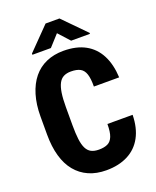

<svg xmlns="http://www.w3.org/2000/svg" viewBox="-165 -1000 900 1105"><g transform="rotate(-20 285.5 -447.0)"><path d="M388.2 -238.8H542.5Q541 -158.7 510.7 -103Q480.5 -47.4 424.8 -18.8Q369.1 9.8 293 9.8Q232.4 9.8 185.5 -11Q138.7 -31.7 106.2 -71.3Q73.7 -110.8 57.4 -168.5Q41 -226.1 41 -300.3V-410.6Q41 -484.4 58.6 -542.5Q76.2 -600.6 108.6 -640.4Q141.1 -680.2 188 -700.7Q234.9 -721.2 293 -721.2Q372.6 -721.2 426.8 -691.4Q481 -661.6 510.3 -605Q539.6 -548.3 543.5 -467.8H388.7Q389.2 -516.6 380.1 -544.2Q371.1 -571.8 350.1 -583.3Q329.1 -594.7 293 -594.7Q267.1 -594.7 248.5 -585.2Q230 -575.7 218.8 -554.2Q207.5 -532.7 202.1 -497.6Q196.8 -462.4 196.8 -411.6V-300.3Q196.8 -249.5 201.2 -214.6Q205.6 -179.7 216.3 -158Q227.1 -136.2 245.6 -126.5Q264.2 -116.7 293 -116.7Q325.2 -116.7 346.2 -126.7Q367.2 -136.7 377.7 -163.1Q388.2 -189.5 388.2 -238.8ZM336.4 -903.8 471.2 -766.6V-760.7H356L293.9 -829.1L231.9 -760.7H118.7V-768.1L251.5 -903.8Z"/></g></svg>

Font: Roboto Condensed ExtraBold
Style: Regular
Weight: 800
Designer: Christian Robertson
Foundry: Google
Version: Version 3.008; 2023